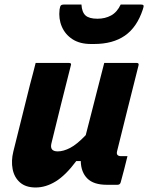

<svg xmlns="http://www.w3.org/2000/svg" viewBox="-20 -819 657 851"><path d="M138 -540H286Q298 -540 294 -529Q272 -442 250.5 -356.5Q229 -271 208 -184Q199 -148 236 -148Q261 -148 291 -163.5Q321 -179 360 -220Q372 -266 383.5 -311.5Q395 -357 409 -411.5Q423 -466 442 -540H586Q597 -540 594 -529Q570 -433 544.5 -332Q519 -231 499 -149Q496 -137 501 -132Q506 -127 515 -127H545Q538 -98 530.5 -69Q523 -40 515 -11Q512 0 501 0H453Q395 0 367 -28Q339 -56 338 -105H318Q271 -42 227 -15Q183 12 138 12Q94 12 68.5 -10.5Q43 -33 36 -69.5Q29 -106 39 -147Q57 -221 76 -295.5Q95 -370 113 -444Q120 -470 126.5 -495Q133 -520 138 -540ZM412 -736Q446 -736 472.5 -750.5Q499 -765 515 -799H604Q614 -799 616 -795Q618 -791 613 -777Q587 -698 533.5 -661Q480 -624 397 -624H383Q334 -624 301.5 -645Q269 -666 254 -701Q239 -736 244 -777Q246 -791 250 -795Q254 -799 264 -799H341Q343 -765 359 -750.5Q375 -736 412 -736Z"/></svg>

Font: Recursive Sn Lnr St XBd
Style: Italic
Weight: 800
Italic angle: -15°
Version: Version 1.079;hotconv 1.0.112;makeotfexe 2.5.65598; ttfautoh